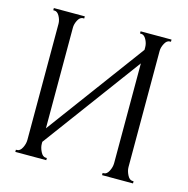

<svg xmlns="http://www.w3.org/2000/svg" viewBox="-99 -755 833 851"><g transform="rotate(15 317.5 -330.0)"><path d="M443 0V-10H448Q462 -10 471.5 -28.5Q481 -47 481 -65V-523L149 -74V-65Q149 -48 158.5 -29Q168 -10 182 -10H187V0H45V-10H50Q64 -10 73.5 -28.5Q83 -47 83 -65V-598Q83 -615 73.5 -632.5Q64 -650 50 -650H45V-660H187V-650H179Q166 -648 157.5 -631Q149 -614 149 -598V-136L481 -585V-598Q481 -615 471.5 -632.5Q462 -650 448 -650H443V-660H585V-650H580Q566 -650 556.5 -632Q547 -614 547 -598V-65Q547 -48 556.5 -29Q566 -10 580 -10H585V0Z"/></g></svg>

Font: Forum
Style: Regular
Weight: 400
Designer: Denis Masharov
Foundry: Denis Masharov
Version: Version 1.000